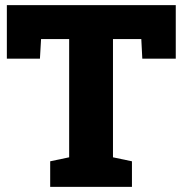

<svg xmlns="http://www.w3.org/2000/svg" viewBox="-20 -731 713 751"><path d="M496.1 -100.1V0H176.3V-100.1L250.5 -115.7V-578.1H140.6L136.2 -501.5H6.8V-710.9H667.5V-501.5H536.6L532.7 -578.1H421.9V-115.7Z"/></svg>

Font: Battambang Black
Style: Regular
Weight: 900
Designer: Danh Hong
Version: Version 8.002; ttfautohint (v1.8.3)